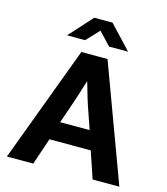

<svg xmlns="http://www.w3.org/2000/svg" viewBox="-120 -913 873 1006"><g transform="rotate(15 316.5 -410.5)"><path d="M266 -821H365L483 -695H380L315 -764L250 -695H152ZM235 -246H395L366 -330Q352 -369 340 -408.5Q328 -448 317 -488H315Q304 -450 291 -410.5Q278 -371 264 -330ZM247 -630H389L622 0H477L428 -145H204L155 0H12Z"/></g></svg>

Font: Mukta Malar
Style: Bold
Weight: 700
Designer: Aadarsh Rajan, Girish Dalvi, Yashodeep Gholap
Foundry: Ek Type
Version: Version 2.538;PS 1.000;hotconv 16.6.51;makeotf.lib2.5.65220;